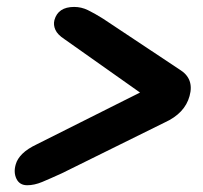

<svg xmlns="http://www.w3.org/2000/svg" viewBox="-20 -619 586 554"><path d="M137 -561Q147.5 -599 194 -599Q214.5 -599 233.2 -590Q252 -581 277.5 -565L498 -418.5Q541 -392.5 527 -342Q513.5 -292 455 -265.5L158.5 -119Q124.5 -103.5 101.8 -94Q79 -84.5 58.5 -84.5Q36.5 -84.5 27.5 -103Q18.5 -121.5 25.5 -145Q30 -161 44.8 -175.5Q59.5 -190 87 -203L384 -352L166 -506Q146 -519 139.8 -533Q133.5 -547 137 -561Z"/></svg>

Font: Fraunces 9pt Soft Black
Style: Italic
Weight: 900
Italic angle: -16°
Version: Version 1.000;[b76b70a41]